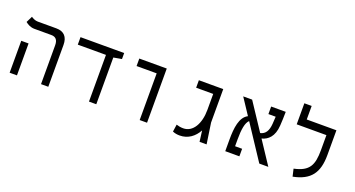

<svg xmlns="http://www.w3.org/2000/svg" viewBox="-47 -1337 3609 1951"><g transform="rotate(20 1758.0 -361.0)"><path d="M412.1 0H490.7V-452.1C490.7 -539.1 447.8 -585.9 364.7 -585.9H163.6C134.3 -585.9 106.4 -601.1 91.8 -611.8L58.1 -543.5C82 -524.9 112.8 -504.9 157.2 -504.9H339.4C388.2 -504.9 412.1 -477.5 412.1 -418.9ZM72.8 0H151.9V-345.2H72.8Z M930.7 0H1009.8V-505.4L1098.1 -521V-585.9H626V-504.9H930.7Z M1479 0H1558.6V-585.9H1261.7V-504.9H1479Z M1913.6 8.8C2003.4 8.8 2069.8 -42.5 2111.3 -117.7L2126.5 0H2202.6L2169.4 -224.1V-585.9H1905.8V-504.9H2090.3V-332.5C2090.3 -183.6 2027.3 -72.3 1922.9 -72.3C1896.5 -72.3 1871.1 -76.7 1848.1 -84.5L1836.9 -5.9C1863.3 5.4 1887.7 8.8 1913.6 8.8Z M2772.5 0H2870.1L2706.5 -247.1C2772.5 -263.2 2832.5 -314.5 2839.8 -437C2842.3 -478 2845.2 -534.2 2845.2 -585.9H2687.5V-504.4H2766.1C2764.6 -477.1 2762.7 -450.2 2761.2 -424.3C2755.4 -349.6 2729 -306.6 2674.8 -294.4L2481.9 -585.9H2385.3L2499.5 -413.1C2418.5 -372.1 2404.3 -252.9 2404.3 -124.5V0H2557.1V-81.5H2481V-155.8C2481 -264.2 2493.2 -338.4 2527.8 -370.6Z M3393.1 -585.9H3072.3V-732.4H2993.2V-504.9H3314.5V-343.3C3314.5 -180.2 3278.8 -105 3117.2 -70.8L3135.7 9.3C3320.8 -27.3 3393.1 -125.5 3393.1 -318.4Z"/></g></svg>

Font: Cascadia Mono PL SemiLight
Style: Regular
Weight: 350
Monospace: yes
Designer: Aaron Bell
Foundry: Saja Typeworks
Version: Version 2404.023